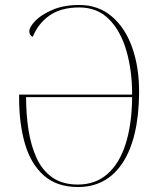

<svg xmlns="http://www.w3.org/2000/svg" viewBox="-20 -744 634 773"><path d="M294 9Q209 9 156.5 -37.5Q104 -84 80.5 -165Q57 -246 57 -348V-363H512Q512 -461 488.5 -541Q465 -621 418 -667.5Q371 -714 299 -714Q226 -714 180 -682Q134 -650 112 -596Q104 -599 101 -605.5Q98 -612 98 -618Q98 -635 122 -660Q146 -685 191.5 -704.5Q237 -724 299 -724Q376 -724 430.5 -677.5Q485 -631 513 -550.5Q541 -470 540 -368Q538 -187 474 -89Q410 9 294 9ZM294 -1Q364 -1 412.5 -43.5Q461 -86 486 -165Q511 -244 512 -353H85Q85 -282 95 -219Q105 -156 128 -106.5Q151 -57 191.5 -29Q232 -1 294 -1Z"/></svg>

Font: Noto Serif Display SemiCondensed Thin
Style: Regular
Weight: 100
Width: 4
Designer: Monotype Design Team
Foundry: Monotype Imaging Inc.
Version: Version 2.009